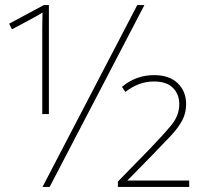

<svg xmlns="http://www.w3.org/2000/svg" viewBox="-20 -734 784 754"><path d="M147 0 519 -714H547L175 0ZM146 -566Q146 -595 146 -626.5Q146 -658 147 -685Q130 -674 114 -665.5Q98 -657 74 -644L27 -619L16 -641L152 -714H172V-286H146ZM443 0V-21L566 -147Q620 -203 652 -241.5Q684 -280 684 -325Q684 -364 659 -389Q634 -414 585 -414Q554 -414 527 -404Q500 -394 472 -373L459 -393Q514 -439 585 -439Q645 -439 678 -407Q711 -375 711 -325Q711 -290 695.5 -261Q680 -232 651.5 -201.5Q623 -171 583 -130L480 -25H723V0Z"/></svg>

Font: Noto Sans Thin
Style: Regular
Weight: 100
Designer: Monotype Design Team
Foundry: Monotype Imaging Inc.
Version: Version 2.007